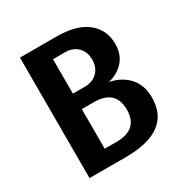

<svg xmlns="http://www.w3.org/2000/svg" viewBox="-161 -833 933 966"><g transform="rotate(-30 305.0 -350.0)"><path d="M85 0V-700H295Q414 -700 474.5 -651Q535 -602 535 -520Q535 -439 472 -396Q444 -377 410 -370Q451 -363 485 -341Q560 -292 560 -195Q560 0 295 0ZM225 -410H295Q340 -410 367.5 -437.5Q395 -465 395 -510Q395 -555 367.5 -582.5Q340 -610 295 -610H225ZM225 -90H295Q420 -90 420 -205Q420 -320 295 -320H225Z"/></g></svg>

Font: Scada
Style: Bold
Weight: 700
Designer: Jovanny Lemonad
Foundry: Jovanny Lemonad
Version: Version 4.100;PS 004.100;hotconv 1.0.88;makeotf.lib2.5.64775